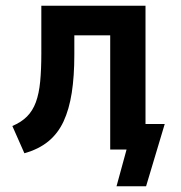

<svg xmlns="http://www.w3.org/2000/svg" viewBox="-20 -521 632 669"><path d="M386 128 421 0H370V-89H554L489 128ZM65 13 23 -82Q54 -95 74 -115Q94 -135 105 -165Q116 -195 120 -237Q124 -279 124 -334V-501H487V0H364V-398H239V-331Q239 -255 230 -197.5Q221 -140 201.5 -98Q182 -56 148.5 -28.5Q115 -1 65 13Z"/></svg>

Font: Nunito Sans 7pt Condensed
Style: Bold
Weight: 700
Width: 3
Designer: Vernon Adams
Foundry: Vernon Adams
Version: Version 3.101;gftools[0.9.27]